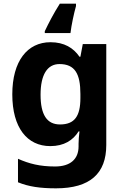

<svg xmlns="http://www.w3.org/2000/svg" viewBox="-20 -786 672 1046"><path d="M394 -753V-766H306C272 -713 245 -660 224 -616V-606H364C369 -649 383 -714 394 -753ZM255 -556C129 -556 47 -453 47 -272C47 -90 128 10 254 10C329 10 378 -22 408 -70H413C410 -49 408 -19 408 -3V12C408 81 363 121 280 121C197 121 139 106 78 79V207C136 231 200 240 285 240C471 240 559 159 559 4V-546H431L418 -477H413C380 -525 330 -556 255 -556ZM304 -437C388 -437 418 -384 418 -274V-252C418 -154 387 -108 307 -108C236 -108 201 -160 201 -270C201 -378 237 -437 304 -437Z"/></svg>

Font: Noto Sans Lao UI
Style: Bold
Weight: 700
Designer: Monotype Design Team
Foundry: Monotype Imaging Inc.
Version: Version 2.000